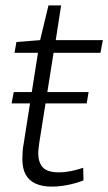

<svg xmlns="http://www.w3.org/2000/svg" viewBox="-20 -683 402 713"><path d="M23 -299 31 -341H309L302 -299ZM289 -60 290 -13Q258 -1 228 4.5Q198 10 172 10Q137 10 112.5 -1Q88 -12 75.5 -34.5Q63 -57 63 -93Q63 -104 64 -119.5Q65 -135 68 -150L121 -487H34L41 -527L129 -534L160 -663H207L187 -534H362L353 -487H179L126 -154Q125 -143 123.5 -133.5Q122 -124 122 -114Q122 -80 139 -61.5Q156 -43 198 -43Q220 -43 243 -47.5Q266 -52 289 -60Z"/></svg>

Font: Georama Light
Style: Italic
Weight: 300
Italic angle: -9°
Designer: Jean-Baptiste Levee
Foundry: Production Type
Version: Version 1.001